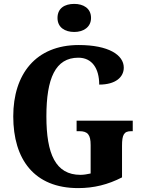

<svg xmlns="http://www.w3.org/2000/svg" viewBox="-20 -955 737 985"><path d="M361 -791C407 -791 447 -815 447 -863C447 -913 407 -935 361 -935C312 -935 275 -913 275 -863C275 -815 312 -791 361 -791ZM381 10C462 10 534 -8 606 -45V-207C606 -264 616 -282 653 -282H661V-336H373V-282H387C430 -282 445 -264 445 -211V-65C427 -61 409 -58 393 -58C265 -58 218 -165 218 -358C218 -553 264 -659 382 -659C452 -659 489 -604 489 -521C574 -521 615 -560 615 -608C615 -673 537 -724 384 -724C163 -724 48 -574 48 -358C48 -137 156 10 381 10Z"/></svg>

Font: Noto Serif Sinhala Condensed ExtraBold
Style: Regular
Weight: 800
Width: 3
Designer: Jelle Bosma - Monotype Design Team
Foundry: Monotype Imaging Inc.
Version: Version 2.007